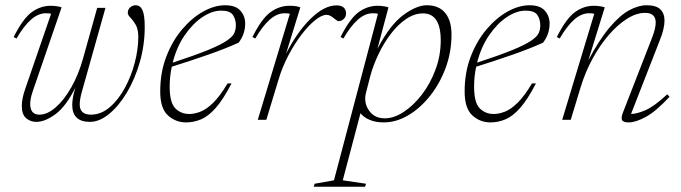

<svg xmlns="http://www.w3.org/2000/svg" viewBox="-20 -456 2592 731"><path d="M350 -426H381.5L292.5 -109.5Q283.5 -79 283.5 -58.5Q283.5 -19.5 326 -19.5Q364.5 -19.5 397.5 -47.5Q430.5 -75.5 455 -120.5Q479.5 -165.5 493 -217Q506.5 -268.5 506.5 -315.5Q506.5 -345 496.5 -362Q486.5 -379 476.5 -389Q466.5 -399 466.5 -406.5Q466.5 -420 475.8 -428Q485 -436 496.5 -436Q514 -436 522.5 -417.2Q531 -398.5 531 -354Q531 -284 512.2 -219.2Q493.5 -154.5 462.8 -103.2Q432 -52 395.2 -22Q358.5 8 322.5 8Q255 8 255 -56.5Q255 -81.5 265.5 -117.5L267.5 -123.5Q231.5 -51 191.5 -21.5Q151.5 8 118.5 8Q95.5 8 79.2 -6.2Q63 -20.5 63 -53Q63 -80 76 -117.5L174.5 -403.5Q172 -404.5 167.5 -405Q163 -405.5 154.5 -405.5Q125 -405.5 97.2 -380.5Q69.5 -355.5 43 -309.5L32 -315Q67.5 -385.5 101 -409.8Q134.5 -434 173 -434Q184.5 -434 197 -432.2Q209.5 -430.5 214.5 -428L105 -109.5Q95 -81 95 -60Q95 -19.5 130 -19.5Q160 -19.5 191.8 -47Q223.5 -74.5 251.2 -123Q279 -171.5 296.5 -234.5Z M861.5 -138.5Q830 -77.5 801.5 -45.2Q773 -13 745.2 -1.5Q717.5 10 688.5 10Q648.5 10 619.2 -16.8Q590 -43.5 590 -108Q590 -180 613 -240Q636 -300 673.2 -344Q710.5 -388 753.5 -412Q796.5 -436 837 -436Q877.5 -436 895.5 -415.2Q913.5 -394.5 913.5 -366.5Q913.5 -326 888.5 -293.5Q839 -271 773.2 -248Q707.5 -225 634 -202Q626 -165 626 -126.5Q626 -65.5 647.2 -43.8Q668.5 -22 701 -22Q720.5 -22 743.2 -30.8Q766 -39.5 791.8 -64.8Q817.5 -90 846.5 -138.5ZM822 -415.5Q787.5 -415.5 750.5 -390.8Q713.5 -366 683 -321.5Q652.5 -277 637.5 -217.5Q723 -245.5 771.8 -265.5Q820.5 -285.5 843.2 -301Q866 -316.5 872 -330.2Q878 -344 878 -359.5Q878 -382.5 866.8 -399Q855.5 -415.5 822 -415.5Z M1083.5 -403.5Q1081 -404.5 1076.5 -405Q1072 -405.5 1063.5 -405.5Q1034 -405.5 1006.2 -380.5Q978.5 -355.5 952 -309.5L941 -315Q976.5 -385.5 1010 -409.8Q1043.5 -434 1082 -434Q1108.5 -434 1123.5 -428L1069 -251.5Q1112 -335.5 1163.5 -385.5Q1215 -435.5 1261 -435.5Q1280 -435.5 1288.8 -427Q1297.5 -418.5 1297.5 -405Q1297.5 -391.5 1288.5 -383.5Q1279.5 -375.5 1269.5 -375.5Q1266 -375.5 1261.2 -378.8Q1256.5 -382 1251 -386.5Q1246 -391 1238.8 -395.2Q1231.5 -399.5 1223.5 -399.5Q1205 -399.5 1179.8 -379.2Q1154.5 -359 1128 -324.2Q1101.5 -289.5 1078.5 -246Q1055.5 -202.5 1041.5 -156.5L994 0H961.5Z M1373.5 243.5 1370 255H1174.5L1178 243.5L1251.5 230.5L1419 -403.5Q1416.5 -404.5 1412 -405Q1407.5 -405.5 1399 -405.5Q1369.5 -405.5 1341.8 -380.5Q1314 -355.5 1287.5 -309.5L1276.5 -315Q1312 -385.5 1345.5 -409.8Q1379 -434 1417.5 -434Q1429.5 -434 1441 -432.2Q1452.5 -430.5 1459 -428L1417 -270.5Q1465 -361.5 1515.5 -398.8Q1566 -436 1605 -436Q1651 -436 1675 -406.8Q1699 -377.5 1699 -324.5Q1699 -258 1676.8 -197.8Q1654.5 -137.5 1617.2 -90.8Q1580 -44 1534.2 -17Q1488.5 10 1441.5 10Q1410.5 10 1387.8 0.5Q1365 -9 1352.5 -25L1285 230.5ZM1373 -101Q1370.5 -92.5 1370.5 -80.5Q1370.5 -51 1390.5 -28.2Q1410.5 -5.5 1445 -5.5Q1480 -5.5 1517.2 -30Q1554.5 -54.5 1586.5 -96.2Q1618.5 -138 1638.2 -191.2Q1658 -244.5 1658 -302Q1658 -405 1590.5 -405Q1558 -405 1526.8 -384Q1495.5 -363 1468.5 -327.8Q1441.5 -292.5 1420.8 -249.2Q1400 -206 1388.5 -161.5Z M2020.5 -138.5Q1989 -77.5 1960.5 -45.2Q1932 -13 1904.2 -1.5Q1876.5 10 1847.5 10Q1807.5 10 1778.2 -16.8Q1749 -43.5 1749 -108Q1749 -180 1772 -240Q1795 -300 1832.2 -344Q1869.5 -388 1912.5 -412Q1955.5 -436 1996 -436Q2036.5 -436 2054.5 -415.2Q2072.5 -394.5 2072.5 -366.5Q2072.5 -326 2047.5 -293.5Q1998 -271 1932.2 -248Q1866.5 -225 1793 -202Q1785 -165 1785 -126.5Q1785 -65.5 1806.2 -43.8Q1827.5 -22 1860 -22Q1879.5 -22 1902.2 -30.8Q1925 -39.5 1950.8 -64.8Q1976.5 -90 2005.5 -138.5ZM1981 -415.5Q1946.5 -415.5 1909.5 -390.8Q1872.5 -366 1842 -321.5Q1811.5 -277 1796.5 -217.5Q1882 -245.5 1930.8 -265.5Q1979.5 -285.5 2002.2 -301Q2025 -316.5 2031 -330.2Q2037 -344 2037 -359.5Q2037 -382.5 2025.8 -399Q2014.5 -415.5 1981 -415.5Z M2111 -309.5 2100 -315Q2135.5 -385.5 2169 -409.8Q2202.5 -434 2241 -434Q2253 -434 2264.5 -432.2Q2276 -430.5 2282.5 -428L2220 -226.5Q2262.5 -306.5 2301.5 -352.2Q2340.5 -398 2375.5 -417Q2410.5 -436 2442 -436Q2478 -436 2494 -420.5Q2510 -405 2510 -377.5Q2510 -347 2492 -302.5L2382.5 -22Q2405.5 -22.5 2438.2 -36.8Q2471 -51 2520.5 -97L2529 -87.5Q2477.5 -32 2439 -11Q2400.5 10 2374 10Q2352.5 10 2348.2 1Q2344 -8 2352.5 -29.5L2462.5 -312Q2476.5 -348 2476.5 -370Q2476.5 -407 2436 -407Q2402.5 -407 2366.8 -384.2Q2331 -361.5 2297.2 -322.2Q2263.5 -283 2236 -232.5Q2208.5 -182 2191.5 -126.5L2153 0H2120.5L2242.5 -403.5Q2240 -404.5 2235.5 -405Q2231 -405.5 2222.5 -405.5Q2193 -405.5 2165.2 -380.5Q2137.5 -355.5 2111 -309.5Z"/></svg>

Font: Newsreader 16pt ExtraLight
Style: Italic
Weight: 275
Italic angle: -17°
Designer: Hugues Gentile
Foundry: Production Type
Version: Version 1.003; ttfautohint (v1.8.3)